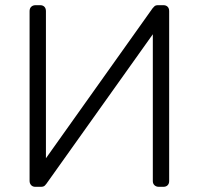

<svg xmlns="http://www.w3.org/2000/svg" viewBox="-20 -720 766 740"><path d="M116 0Q106 0 100 -6.5Q94 -13 94 -23V-677Q94 -688 100.5 -694Q107 -700 117 -700H135Q145 -700 151 -694Q157 -688 157 -677V-110L568 -688Q570 -690 574.5 -695Q579 -700 589 -700H610Q620 -700 626 -694Q632 -688 632 -677V-22Q632 -12 626 -6Q620 0 610 0H592Q582 0 575.5 -6Q569 -12 569 -22V-588L159 -12Q158 -10 153 -5Q148 0 138 0Z"/></svg>

Font: Rubik Light
Style: Regular
Weight: 300
Designer: Hubert and Fischer
Foundry: Hubert and Fischer
Version: Version 2.300;gftools[0.9.30]